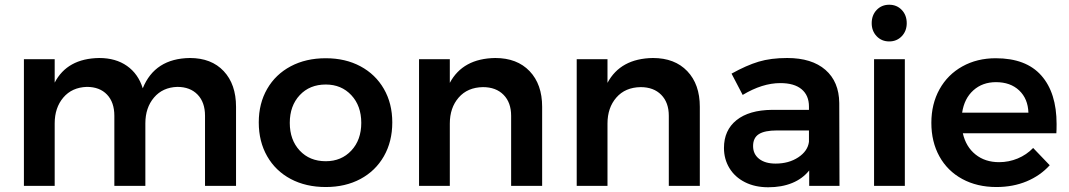

<svg xmlns="http://www.w3.org/2000/svg" viewBox="-20 -785 4514 811"><path d="M977 -334V0H846V-296Q846 -353 814.5 -385.5Q783 -418 729 -418Q667 -416 630.5 -373Q594 -330 594 -264V0H463V-296Q463 -353 432 -385.5Q401 -418 347 -418Q284 -416 247.5 -373Q211 -330 211 -264V0H81V-535H211V-436Q264 -538 399 -540Q469 -540 516.5 -506.5Q564 -473 583 -412Q634 -538 782 -540Q873 -540 925 -484.5Q977 -429 977 -334Z M1637 -268Q1637 -187 1601.5 -125Q1566 -63 1502.5 -29Q1439 5 1356 5Q1272 5 1208 -29Q1144 -63 1108.5 -125Q1073 -187 1073 -268Q1073 -348 1108.5 -409.5Q1144 -471 1208 -505Q1272 -539 1356 -539Q1439 -539 1502.5 -505Q1566 -471 1601.5 -409.5Q1637 -348 1637 -268ZM1204 -266Q1204 -194 1246 -149Q1288 -104 1356 -104Q1422 -104 1464 -149Q1506 -194 1506 -266Q1506 -338 1464 -383Q1422 -428 1356 -428Q1288 -428 1246 -383Q1204 -338 1204 -266Z M2270 -334V0H2139V-296Q2139 -352 2107 -384.5Q2075 -417 2020 -417Q1955 -416 1917.5 -373Q1880 -330 1880 -263V0H1750V-535H1880V-435Q1935 -538 2072 -540Q2164 -540 2217 -484.5Q2270 -429 2270 -334Z M2936 -334V0H2805V-296Q2805 -352 2773 -384.5Q2741 -417 2686 -417Q2621 -416 2583.5 -373Q2546 -330 2546 -263V0H2416V-535H2546V-435Q2601 -538 2738 -540Q2830 -540 2883 -484.5Q2936 -429 2936 -334Z M3398 0V-65Q3370 -30 3326 -12Q3282 6 3225 6Q3169 6 3126.5 -15.5Q3084 -37 3061 -75Q3038 -113 3038 -160Q3038 -235 3091 -277.5Q3144 -320 3241 -321H3397V-335Q3397 -382 3366 -408Q3335 -434 3276 -434Q3200 -434 3117 -384L3070 -474Q3133 -509 3184.5 -524.5Q3236 -540 3305 -540Q3409 -540 3466.5 -490Q3524 -440 3525 -350L3526 0ZM3397 -186V-234H3262Q3210 -234 3185.5 -218.5Q3161 -203 3161 -168Q3161 -134 3186.5 -114Q3212 -94 3256 -94Q3312 -94 3352 -120.5Q3392 -147 3397 -186Z M3672 -535H3802V0H3672ZM3810 -687Q3810 -654 3789 -632Q3768 -610 3736 -610Q3704 -610 3683 -632Q3662 -654 3662 -687Q3662 -721 3683 -743Q3704 -765 3736 -765Q3768 -765 3789 -743Q3810 -721 3810 -687Z M4443 -261Q4443 -235 4442 -222H4047Q4060 -165 4100.5 -132.5Q4141 -100 4200 -100Q4241 -100 4278.5 -115.5Q4316 -131 4344 -160L4414 -87Q4374 -43 4316.5 -19Q4259 5 4189 5Q4107 5 4044.5 -29Q3982 -63 3948 -124.5Q3914 -186 3914 -266Q3914 -346 3948.5 -408Q3983 -470 4045 -504.5Q4107 -539 4186 -539Q4314 -539 4378.5 -466Q4443 -393 4443 -261ZM4324 -309Q4322 -368 4285 -403Q4248 -438 4187 -438Q4130 -438 4091.5 -403.5Q4053 -369 4044 -309Z"/></svg>

Font: Montserrat Medium
Style: Regular
Weight: 500
Designer: Julieta Ulanovsky
Foundry: Julieta Ulanovsky
Version: Version 6.001